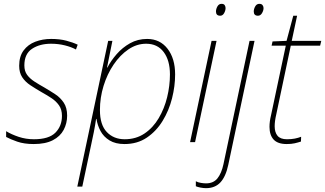

<svg xmlns="http://www.w3.org/2000/svg" viewBox="-20 -741 1695 1001"><path d="M156 10Q106 10 70 -2.5Q34 -15 12 -27V-57Q40 -40 77.5 -27.5Q115 -15 157 -15Q235 -15 269 -49.5Q303 -84 303 -137Q303 -170 287.5 -192Q272 -214 247.5 -230Q223 -246 196 -261Q165 -279 138.5 -296.5Q112 -314 96 -338Q80 -362 80 -398Q80 -447 103 -478Q126 -509 164 -523.5Q202 -538 247 -538Q291 -538 325.5 -529Q360 -520 385 -508L376 -483Q352 -496 318 -504.5Q284 -513 246 -513Q187 -513 147 -486.5Q107 -460 107 -400Q107 -370 121.5 -350.5Q136 -331 160 -315.5Q184 -300 211 -285Q240 -268 267.5 -250Q295 -232 312.5 -205.5Q330 -179 330 -138Q330 -98 312 -64Q294 -30 255.5 -10Q217 10 156 10Z M383 232 544 -528H566L538 -389H540Q558 -424 588 -458.5Q618 -493 658 -515.5Q698 -538 747 -538Q814 -538 853.5 -487Q893 -436 893 -353Q893 -292 877 -228.5Q861 -165 828 -111Q795 -57 745.5 -23.5Q696 10 629 10Q582 10 551 -9Q520 -28 504 -58Q488 -88 483 -121H481Q476 -87 469 -51.5Q462 -16 455 15L409 232ZM630 -15Q689 -15 733.5 -45Q778 -75 807.5 -125Q837 -175 851.5 -234.5Q866 -294 866 -353Q866 -426 833.5 -469.5Q801 -513 742 -513Q693 -513 649.5 -483.5Q606 -454 572.5 -404.5Q539 -355 520 -293.5Q501 -232 501 -167Q501 -90 537 -52.5Q573 -15 630 -15Z M1128 -659Q1106 -659 1106 -681Q1106 -694 1113.5 -707.5Q1121 -721 1135 -721Q1147 -721 1151.5 -714Q1156 -707 1156 -699Q1156 -686 1148.5 -672.5Q1141 -659 1128 -659ZM971 0 1083 -528H1109L997 0Z M1325 -659Q1303 -659 1303 -681Q1303 -694 1310.5 -707.5Q1318 -721 1332 -721Q1344 -721 1349 -714Q1354 -707 1354 -699Q1354 -686 1346 -672.5Q1338 -659 1325 -659ZM1054 240Q1041 240 1025.5 237Q1010 234 1001 230V204Q1012 210 1027.5 212.5Q1043 215 1054 215Q1093 215 1114 188.5Q1135 162 1145 115L1281 -528H1307L1170 119Q1157 180 1129 210Q1101 240 1054 240Z M1475 10Q1428 10 1406.5 -13.5Q1385 -37 1385 -80Q1385 -94 1387 -109Q1389 -124 1393 -140L1470 -503H1396L1401 -525L1474 -528L1509 -659H1529L1501 -528H1655L1649 -503H1496L1420 -143Q1416 -126 1414 -111Q1412 -96 1412 -83Q1412 -51 1427 -33Q1442 -15 1476 -15Q1499 -15 1517 -18.5Q1535 -22 1550 -28L1549 -3Q1534 2 1516.5 6Q1499 10 1475 10Z"/></svg>

Font: Noto Sans Disp Thin
Style: Italic
Weight: 100
Italic angle: -12°
Designer: Monotype Design Team
Foundry: Monotype Imaging Inc.
Version: Version 2.000;GOOG;noto-source:20170915:90ef993387c0